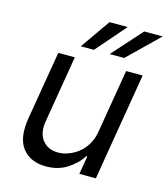

<svg xmlns="http://www.w3.org/2000/svg" viewBox="-113 -844 821 940"><g transform="rotate(15 297.5 -374.5)"><path d="M63.9 -198.9 122.2 -545.5H206L149.1 -204.5Q139.6 -144.9 167.3 -109.4Q195 -73.9 247.2 -73.9Q263.1 -73.9 279.3 -77.6Q295.5 -81.3 313.6 -89.8Q331 -98 346.9 -110.3Q362.9 -122.5 375.9 -139Q388.8 -155.5 398.3 -176.5Q407.7 -197.4 411.9 -223L465.9 -545.5H549.7L458.8 0H375L390.6 -92.3H384.9Q372.5 -71.7 354.8 -54.5Q337 -37.3 313.6 -22Q268.5 7.1 206 7.1Q129.3 7.1 88.1 -43.7Q46.9 -94.5 63.9 -198.9ZM366.5 -605.1 501.4 -755.7H595.2L440.3 -605.1ZM220.2 -605.1 325.3 -755.7H417.6L286.9 -605.1Z"/></g></svg>

Font: Inter P
Style: Italic
Weight: 400
Italic angle: -9.40001°
Designer: Rasmus Andersson
Foundry: rsms
Version: Version 3.018;git-588b23468